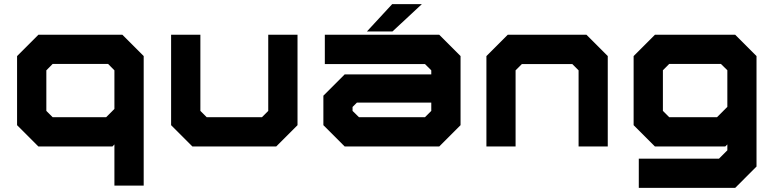

<svg xmlns="http://www.w3.org/2000/svg" viewBox="-20 -708 3746 928"><path d="M674.5 189H533V-10L523.5 0H165.5L62.5 -103V-437L165.5 -540H571.5L674.5 -437ZM493 -141.5 533 -181.5V-368L502.5 -399H234.5L204 -368V-172L234.5 -141.5Z M910 0 807 -103V-540H948.5V-172L979 -141.5H1246L1276.5 -172V-540H1418V-103L1315 0Z M1646 0 1543 -103V-245.5L1646 -348.5H2064.5V-368L2034 -398.5H1550V-540H2103L2206 -437V-103L2103 0ZM1715 -141.5H2034L2064.5 -172V-212H1705L1684 -191V-172ZM1753.5 -556 1875.5 -688H2019L1877 -556Z M2331 0V-437L2434 -540H2814.5L2917.5 -437V0H2776.5V-368L2746 -398.5H2502.5L2472 -368V0Z M3067.5 200V59H3455L3495.5 18.5V-10L3485.5 0H3145.5L3042.5 -103V-437L3145.5 -540H3533.5L3636.5 -437V97L3533.5 200ZM3214.5 -141.5H3445.5L3495.5 -191.5V-368.5L3464.5 -399H3214.5L3184 -368.5V-172Z"/></svg>

Font: Tourney Expanded Black
Style: Regular
Weight: 900
Width: 7
Designer: Tyler Finck
Foundry: Etcetera Type Co
Version: Version 1.010; ttfautohint (v1.8.3)